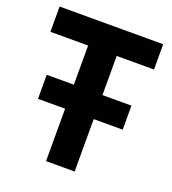

<svg xmlns="http://www.w3.org/2000/svg" viewBox="-126 -775 780 871"><g transform="rotate(20 264.0 -340.0)"><path d="M333 -558V-369H473V-253H333V0H195V-253H64V-369H195V-558H13V-680H513V-558Z"/></g></svg>

Font: Cairo
Style: Bold
Weight: 700
Designer: Mohamed Gaber
Foundry: Kief Type Foundry
Version: Version 2.100